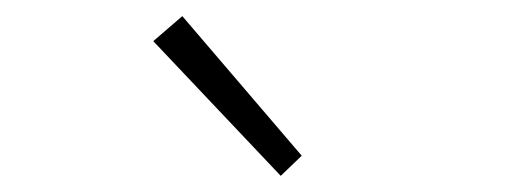

<svg xmlns="http://www.w3.org/2000/svg" viewBox="-20 -851 630 238"><path d="M328 -633 170 -800 206 -831 354 -658Z"/></svg>

Font: Noto Sans KR Thin ExtraLight
Style: Regular
Weight: 250
Version: Version 2.004-H2;hotconv 1.0.118;makeotfexe 2.5.65603